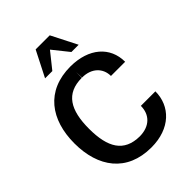

<svg xmlns="http://www.w3.org/2000/svg" viewBox="-274 -1107 1253 1253"><g transform="rotate(-45 352.5 -480.5)"><path d="M371 13C546 13 648 -92 648 -228H514C514 -147 461 -93 369 -92C224 -93 169 -189 169 -361C169 -534 225 -630 371 -630V-682L373 -630C461 -630 514 -576 514 -504H645C645 -642 540 -734 371 -735C145 -735 34 -579 34 -361C34 -143 145 13 371 13ZM199 -797H266L354 -907L442 -797H509L419 -974H289Z"/></g></svg>

Font: Perun SemiBold
Style: Regular
Weight: 600
Foundry: Copyright (c) Stefan Peev, Context Ltd, 2016
Version: Version 1.089